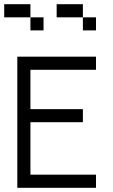

<svg xmlns="http://www.w3.org/2000/svg" viewBox="-20 -895 540 915"><path d="M437.5 0V-62.5H125Q125 -62.5 125 -312.5H375V-375H125V-562.5H437.5V-625H62.5Q62.5 -625 62.5 0ZM187.5 -750V-812.5H125V-750ZM437.5 -750V-812.5H375V-750ZM125 -812.5V-875H0V-812.5ZM375 -812.5V-875H250V-812.5Z"/></svg>

Font: BFUnifontExMono
Style: Regular
Weight: 500
Version: Version 15.0.06